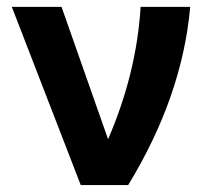

<svg xmlns="http://www.w3.org/2000/svg" viewBox="-20 -536 593 556"><path d="M213.9 0 14.2 -516.1H158.2L293 -132.8Q375.5 -324.2 387.2 -516.1H530.8Q507.8 -256.8 351.1 0Z"/></svg>

Font: LT Superior
Style: Bold
Weight: 400
Designer: Daniel Lyons
Foundry: LyonsType
Version: Version 1.000